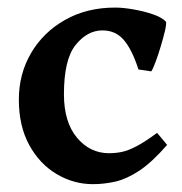

<svg xmlns="http://www.w3.org/2000/svg" viewBox="-20 -463 470 497"><path d="M412.6 -87.9Q373 -42.5 340.3 -21Q307.6 0.5 278.6 7.1Q249.5 13.7 220.7 13.7Q170.4 13.7 126.5 -12.5Q82.5 -38.6 55.7 -87.6Q28.8 -136.7 28.8 -205.1Q28.8 -271.5 60.3 -325.4Q91.8 -379.4 148.2 -411.4Q204.6 -443.4 278.3 -443.4Q298.3 -443.4 325.2 -438.7Q352.1 -434.1 375.7 -426Q399.4 -418 409.7 -406.7Q411.1 -400.9 407 -383.1Q402.8 -365.2 396.2 -343.3Q389.6 -321.3 382.8 -303Q376 -284.7 371.6 -278.3L338.4 -283.2Q322.3 -333.5 301 -358.9Q279.8 -384.3 245.1 -384.3Q206.1 -384.3 175.8 -346.7Q145.5 -309.1 145.5 -219.2Q145.5 -147 179.2 -106.7Q212.9 -66.4 262.2 -66.4Q279.3 -66.4 295.7 -69.8Q312 -73.2 333.5 -84.5Q355 -95.7 386.7 -119.1Z"/></svg>

Font: Namdhinggo
Style: Bold
Weight: 700
Designer: Victor Gaultney
Foundry: SIL International
Version: Version 3.001